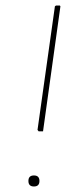

<svg xmlns="http://www.w3.org/2000/svg" viewBox="-20 -674 289 696"><path d="M197 -654 199 -651 136 -198H120L116 -203L179 -651L183 -654ZM83 -18Q83 -38 103 -38Q123 -38 123 -18Q123 2 103 2Q83 2 83 -18Z"/></svg>

Font: Alegreya Sans SC Thin
Style: Italic
Weight: 100
Italic angle: -7°
Designer: Juan Pablo del Peral
Foundry: Huerta Tipografica
Version: Version 2.007